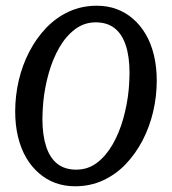

<svg xmlns="http://www.w3.org/2000/svg" viewBox="-20 -639 600 670"><path d="M242 11Q205 11 173.5 -0.5Q142 -12 116 -34.5Q90 -57 71.5 -88.5Q53 -120 43 -161Q33 -202 33 -250Q33 -305 45.5 -358.5Q58 -412 82.5 -459Q107 -506 141.5 -542Q176 -578 220.5 -598.5Q265 -619 318 -619Q355 -619 386.5 -607.5Q418 -596 444 -573.5Q470 -551 488.5 -519.5Q507 -488 517 -447Q527 -406 527 -358Q527 -303 514.5 -249.5Q502 -196 477.5 -149Q453 -102 418.5 -66Q384 -30 339.5 -9.5Q295 11 242 11ZM246 -47Q287 -47 318.5 -71Q350 -95 373 -135Q396 -175 410 -224.5Q424 -274 429 -325Q430 -335 430.5 -345Q431 -355 431.5 -365Q432 -375 432 -384Q432 -441 419 -480.5Q406 -520 380 -540.5Q354 -561 314 -561Q274 -561 242 -537Q210 -513 187 -473Q164 -433 150 -383.5Q136 -334 131 -283Q130 -273 129.5 -263Q129 -253 128.5 -243.5Q128 -234 128 -224Q128 -168 141 -128Q154 -88 180 -67.5Q206 -47 246 -47Z"/></svg>

Font: Roboto Serif 20pt
Style: Italic
Weight: 400
Italic angle: -10°
Designer: Greg Gazdowicz
Foundry: Commercial Type
Version: Version 1.008